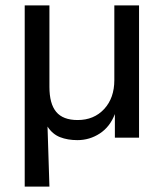

<svg xmlns="http://www.w3.org/2000/svg" viewBox="-20 -507 605 707"><path d="M71 180V-487H162V-187Q162 -125 187 -95Q212 -65 266 -65Q326 -65 363.5 -105.5Q401 -146 401 -212V-487H492V0H403V-87Q385 -40 347.5 -15.5Q310 9 265 9Q229 9 201 -2Q173 -13 155 -41L162 180Z"/></svg>

Font: Nunito Sans Medium
Style: Regular
Weight: 500
Designer: Vernon Adams
Foundry: Vernon Adams
Version: Version 3.101; ttfautohint (v1.8.4.7-5d5b);gftools[0.9.27]